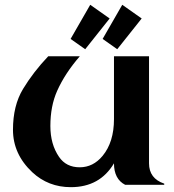

<svg xmlns="http://www.w3.org/2000/svg" viewBox="-20 -772 726 802"><path d="M502.9 0Q456.1 -23.9 456.1 -89.8Q397 9.8 275.9 9.8Q181.6 9.8 114.7 -52.7Q34.2 -128.4 34.2 -230Q34.2 -331.1 76.2 -400.4Q119.1 -471.2 181.6 -537.1H313.5Q251.5 -465.8 218.8 -392.6Q190.4 -329.1 190.4 -245.6Q190.4 -169.4 226.6 -116.7Q256.3 -73.2 313 -73.2Q369.1 -73.2 408.7 -121.1Q456.1 -178.7 456.1 -274.4V-537.1H602.5V-89.8Q602.5 -26.4 666 -4.9V0ZM490.7 -752 571.8 -694.8 469.7 -566.4 408.7 -609.4ZM356.9 -752 438 -694.8 335.9 -566.4 274.9 -609.4Z"/></svg>

Font: Berenika
Style: Bold
Weight: 700
Designer: Wojciech Kalinowski "wmk69" (wmk69@o2.pl)
Foundry: Wojciech Kalinowski "wmk69" (wmk69@o2.pl)
Version: Version 3.1.0; 2021-05-14